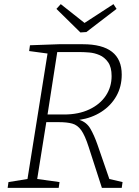

<svg xmlns="http://www.w3.org/2000/svg" viewBox="-20 -909 672 929"><path d="M17 0 21 -28 113 -43 210 -650 121 -662 125 -690 265 -695H381Q569 -695 569 -548Q569 -490 543 -444Q517 -398 470.5 -368Q424 -338 364 -329Q399 -318 417.5 -286Q436 -254 452 -208L509 -43L573 -28L569 0H473L409 -198Q391 -254 373 -279Q355 -304 329.5 -311Q304 -318 264 -318H204L160 -43L268 -28L264 0ZM371 -657H257L210 -355H290Q360 -355 412 -379.5Q464 -404 492 -446Q520 -488 520 -541Q520 -584 503 -608Q486 -632 461.5 -642.5Q437 -653 412 -655Q387 -657 371 -657ZM529 -889 544 -866 398 -754 369 -752 253 -866 274 -889 389 -798Z"/></svg>

Font: Bitter Light
Style: Italic
Weight: 300
Italic angle: -9°
Designer: Sol Matas, and Bitter project Authors
Foundry: Sol Matas
Version: Version 2.001